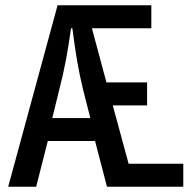

<svg xmlns="http://www.w3.org/2000/svg" viewBox="-20 -707 721 727"><path d="M553 -687V-600H328L383 -395H537V-308H407L467 -87H674V0H385L340 -173H161L117 0H11L198 -687ZM205 -370 178 -260H322L294 -370Q281 -424 272 -476.5Q263 -529 254 -600H249Q239 -529 229 -476.5Q219 -424 205 -370Z"/></svg>

Font: Medium
Style: Regular
Weight: 500
Designer: Fernando Haro
Foundry: deFharo
Version: Version 1.787